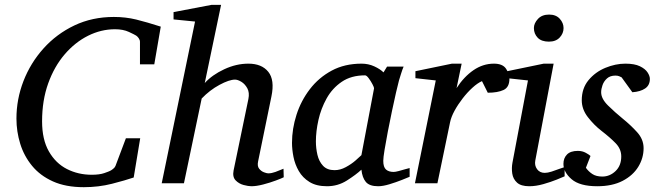

<svg xmlns="http://www.w3.org/2000/svg" viewBox="-20 -757 2725 793"><path d="M644 -647 617.2 -491.2H558.1V-584Q558.1 -591.8 553 -599.1Q547.9 -606.4 542.5 -609.9Q536.6 -613.8 512.7 -625Q488.8 -636.2 455.1 -636.2Q397.5 -636.2 343.8 -609.4Q290 -582.5 247.1 -532.5Q204.1 -482.4 179 -412.4Q153.8 -342.3 153.8 -255.9Q153.8 -180.7 181.9 -131.6Q210 -82.5 256.6 -58.8Q303.2 -35.2 358.9 -35.2Q391.1 -35.2 411.1 -42.2Q431.2 -49.3 434.6 -51.3Q439.9 -53.7 447.3 -59.6Q454.6 -65.4 457 -71.8L500 -186H559.1L532.2 -23.9Q498 -12.2 442.6 2Q387.2 16.1 326.2 16.1Q251.5 16.1 198.5 -7.8Q145.5 -31.7 112.3 -72.3Q79.1 -112.8 63.5 -163.3Q47.9 -213.9 47.9 -267.1Q47.9 -347.2 76.9 -422.1Q106 -497.1 159.7 -556.9Q213.4 -616.7 287.1 -651.9Q360.8 -687 450.2 -687Q499 -687 542.7 -676.3Q586.4 -665.5 644 -647Z M1151.9 -24.9Q1143.6 -20.5 1119.4 -11.5Q1095.2 -2.4 1067.1 4.9Q1039.1 12.2 1018.1 12.2Q1005.9 12.2 986.3 7.1Q966.8 2 953.1 -12.2Q939.5 -26.4 944.8 -53.2L1005.9 -348.1Q1011.2 -374.5 1001.5 -392.3Q991.7 -410.2 976.8 -419.2Q961.9 -428.2 950.7 -428.2Q926.8 -428.2 886.5 -406.5Q846.2 -384.8 813 -350.1L739.7 0H647.9L785.6 -668L696.8 -676.8V-707L853 -736.8H893.1L825.7 -414.1Q856.4 -447.8 906 -470.9Q955.6 -494.1 1005.9 -494.1Q1061 -494.1 1088.1 -460.4Q1115.2 -426.8 1101.1 -358.9L1045.9 -89.8Q1042 -70.8 1050.3 -60.3Q1058.6 -49.8 1070.3 -45.4Q1082 -41 1087.9 -41Q1101.6 -41 1117.7 -46.9Q1133.8 -52.7 1150.9 -60.1Z M1330.6 12.2Q1286.6 12.2 1258.3 -5.4Q1230 -22.9 1214.1 -50.5Q1198.2 -78.1 1192.1 -109.1Q1186 -140.1 1186 -167Q1186 -225.1 1204.6 -283Q1223.1 -340.8 1259.8 -388.7Q1296.4 -436.5 1349.9 -465.3Q1403.3 -494.1 1473.6 -494.1Q1501.5 -494.1 1525.9 -482.9Q1550.3 -471.7 1564 -458L1578.6 -481.9H1647Q1642.1 -470.7 1636.2 -451.7Q1630.4 -432.6 1627.9 -424.8Q1623.5 -409.2 1615.7 -375Q1607.9 -340.8 1598.9 -298.1Q1589.8 -255.4 1581.8 -213.4Q1573.7 -171.4 1568.4 -138.7Q1563 -106 1563 -92.8Q1563 -66.9 1574.2 -56.9Q1585.4 -46.9 1606 -46.9Q1612.8 -46.9 1626.5 -50.5Q1640.1 -54.2 1653.6 -58.1Q1667 -62 1671.9 -63V-26.9Q1664.1 -23.4 1640.1 -13.9Q1616.2 -4.4 1588.9 3.9Q1561.5 12.2 1542 12.2Q1505.9 12.2 1491 -5.6Q1476.1 -23.4 1472.7 -56.2Q1450.2 -35.2 1412.8 -11.5Q1375.5 12.2 1330.6 12.2ZM1361.8 -54.2Q1385.3 -54.2 1408.2 -66.7Q1431.2 -79.1 1448.5 -94.2Q1465.8 -109.4 1472.7 -116.2L1524.9 -392.1Q1525.4 -395.5 1518.6 -408.7Q1511.7 -421.9 1502.9 -433.8Q1494.1 -445.8 1487.8 -445.8Q1430.7 -445.8 1391.6 -419.2Q1352.5 -392.6 1329.1 -350.6Q1305.7 -308.6 1295.2 -261.5Q1284.7 -214.4 1284.7 -172.9Q1284.7 -145 1291 -117.7Q1297.4 -90.3 1314.2 -72.3Q1331.1 -54.2 1361.8 -54.2Z M2084 -431.6Q2084 -396.5 2059.6 -385.3Q2035.2 -374 1994.6 -374L1970.7 -421.9Q1952.6 -414.1 1931.6 -395Q1910.6 -376 1891.1 -350.8Q1871.6 -325.7 1857.4 -299.8Q1843.3 -273.9 1838.9 -252L1786.6 0H1693.8L1779.8 -424.8L1695.8 -434.1V-462.9L1846.7 -494.1H1886.7L1865.7 -393.1Q1896.5 -440.4 1935.8 -467.3Q1975.1 -494.1 2020 -494.1Q2056.2 -494.1 2070.1 -473.1Q2084 -452.1 2084 -431.6Z M2307.6 -641.1Q2307.6 -619.1 2291.7 -602.1Q2275.9 -585 2247.1 -585Q2216.3 -585 2200.7 -601.3Q2185.1 -617.7 2185.1 -641.1Q2185.1 -660.6 2201.7 -678.7Q2218.3 -696.8 2248 -696.8Q2276.4 -696.8 2292 -679.4Q2307.6 -662.1 2307.6 -641.1ZM2312 -28.8Q2304.7 -25.4 2280 -15.4Q2255.4 -5.4 2224.4 3.4Q2193.4 12.2 2166 12.2Q2131.8 12.2 2115.5 -2.7Q2099.1 -17.6 2095.7 -40.3Q2092.3 -63 2096.7 -85.9L2160.6 -424.8L2074.7 -434.1V-462.9L2225.6 -494.1H2266.6L2190.9 -94.2Q2187 -73.7 2198.2 -58.3Q2209.5 -43 2230 -43Q2241.7 -43 2258.3 -48.3Q2274.9 -53.7 2290.3 -59.6Q2305.7 -65.4 2312 -66.9Z M2664.1 -431.2Q2664.1 -404.8 2644.5 -391.6Q2625 -378.4 2591.8 -376L2547.4 -437.5Q2543.9 -439.5 2537.6 -442.1Q2531.2 -444.8 2522 -444.8Q2500 -444.8 2487.1 -433.1Q2474.1 -421.4 2468.5 -405.3Q2462.9 -389.2 2462.9 -376Q2462.9 -349.1 2491.5 -321Q2520 -293 2551.8 -267.1Q2584.5 -240.7 2611.3 -211.2Q2638.2 -181.6 2638.2 -145Q2638.2 -104 2616.2 -68.1Q2594.2 -32.2 2551.5 -10Q2508.8 12.2 2446.8 12.2Q2374.5 12.2 2340.8 -16.8Q2307.1 -45.9 2307.1 -80.1Q2307.1 -104 2321.8 -118.9Q2336.4 -133.8 2366.7 -133.8Q2385.3 -133.8 2399.7 -125.7Q2414.1 -117.7 2418.9 -112.8L2399.9 -64Q2410.6 -48.8 2426.5 -38.3Q2442.4 -27.8 2467.8 -27.8Q2498.5 -27.8 2522.2 -50.3Q2545.9 -72.8 2545.9 -110.8Q2545.9 -141.6 2522.9 -165.3Q2500 -189 2463.9 -216.8Q2433.1 -240.7 2408 -273.2Q2382.8 -305.7 2382.8 -342.8Q2382.8 -392.1 2410.6 -425.8Q2438.5 -459.5 2480.2 -476.8Q2522 -494.1 2563 -494.1Q2600.6 -494.1 2622.8 -483.4Q2645 -472.7 2654.5 -458Q2664.1 -443.4 2664.1 -431.2Z"/></svg>

Font: Charis
Style: Italic
Weight: 400
Italic angle: -11°
Designer: Walt Agee, Miriam Martin, Annie Olsen, Victor Gaultney, Lorna Priest, Alan Ward, Bob Hallissy, Martin Hosken, Sharon Cor
Foundry: SIL Global
Version: Version 7.000